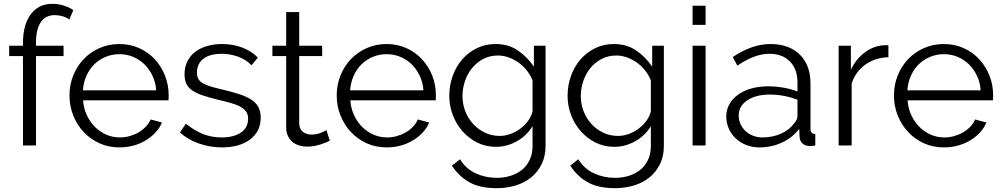

<svg xmlns="http://www.w3.org/2000/svg" viewBox="-20 -760 5238 1003"><path d="M100 0V-467H28V-521H100V-535Q100 -631 141 -685.5Q182 -740 253 -740Q284 -740 313 -731Q342 -722 363 -707L342 -658Q328 -669 307.5 -675Q287 -681 266 -681Q218 -681 193 -644Q168 -607 168 -537V-521H312V-467H168V0Z M604 10Q547 10 499.5 -11.5Q452 -33 417 -70.5Q382 -108 362.5 -157Q343 -206 343 -262Q343 -317 362.5 -365.5Q382 -414 416.5 -450.5Q451 -487 499 -508.5Q547 -530 603 -530Q660 -530 707.5 -508.5Q755 -487 789 -450Q823 -413 842 -365Q861 -317 861 -263Q861 -255 861 -247Q861 -239 860 -236H414Q417 -194 433.5 -158.5Q450 -123 476 -97Q502 -71 535.5 -56.5Q569 -42 607 -42Q632 -42 657 -49Q682 -56 703 -68Q724 -80 741 -97.5Q758 -115 767 -136L826 -120Q814 -91 792 -67.5Q770 -44 741 -26.5Q712 -9 677 0.5Q642 10 604 10ZM796 -288Q793 -330 776.5 -364.5Q760 -399 734.5 -424Q709 -449 675.5 -463Q642 -477 604 -477Q566 -477 532 -463Q498 -449 472.5 -424Q447 -399 431.5 -364Q416 -329 413 -288Z M1139 10Q1078 10 1020 -10Q962 -30 920 -68L951 -114Q995 -78 1040.5 -60Q1086 -42 1138 -42Q1201 -42 1238.5 -67.5Q1276 -93 1276 -140Q1276 -162 1266 -176.5Q1256 -191 1236.5 -202Q1217 -213 1187.5 -221.5Q1158 -230 1119 -239Q1074 -250 1041 -261Q1008 -272 986.5 -286Q965 -300 954.5 -320.5Q944 -341 944 -372Q944 -411 959.5 -441Q975 -471 1001.5 -490.5Q1028 -510 1063.5 -520Q1099 -530 1139 -530Q1199 -530 1248 -510.5Q1297 -491 1327 -459L1294 -419Q1265 -449 1223.5 -464Q1182 -479 1137 -479Q1110 -479 1087 -473.5Q1064 -468 1046.5 -456Q1029 -444 1019 -425.5Q1009 -407 1009 -382Q1009 -361 1016 -348Q1023 -335 1039 -325.5Q1055 -316 1079.5 -308.5Q1104 -301 1139 -293Q1189 -281 1227 -269Q1265 -257 1290.5 -241Q1316 -225 1329 -202Q1342 -179 1342 -146Q1342 -74 1287 -32Q1232 10 1139 10Z M1703 -25Q1697 -22 1685.5 -17Q1674 -12 1659 -7Q1644 -2 1625 2Q1606 6 1585 6Q1563 6 1543 0Q1523 -6 1508 -18.5Q1493 -31 1484 -50Q1475 -69 1475 -94V-467H1403V-521H1475V-697H1543V-521H1663V-467H1543V-113Q1545 -84 1563.5 -70.5Q1582 -57 1606 -57Q1635 -57 1657 -66.5Q1679 -76 1685 -80Z M2000 10Q1943 10 1895.5 -11.5Q1848 -33 1813 -70.5Q1778 -108 1758.5 -157Q1739 -206 1739 -262Q1739 -317 1758.5 -365.5Q1778 -414 1812.5 -450.5Q1847 -487 1895 -508.5Q1943 -530 1999 -530Q2056 -530 2103.5 -508.5Q2151 -487 2185 -450Q2219 -413 2238 -365Q2257 -317 2257 -263Q2257 -255 2257 -247Q2257 -239 2256 -236H1810Q1813 -194 1829.5 -158.5Q1846 -123 1872 -97Q1898 -71 1931.5 -56.5Q1965 -42 2003 -42Q2028 -42 2053 -49Q2078 -56 2099 -68Q2120 -80 2137 -97.5Q2154 -115 2163 -136L2222 -120Q2210 -91 2188 -67.5Q2166 -44 2137 -26.5Q2108 -9 2073 0.5Q2038 10 2000 10ZM2192 -288Q2189 -330 2172.5 -364.5Q2156 -399 2130.5 -424Q2105 -449 2071.5 -463Q2038 -477 2000 -477Q1962 -477 1928 -463Q1894 -449 1868.5 -424Q1843 -399 1827.5 -364Q1812 -329 1809 -288Z M2571 7Q2517 7 2472.5 -15.5Q2428 -38 2395.5 -75Q2363 -112 2345 -160Q2327 -208 2327 -259Q2327 -313 2344.5 -362.5Q2362 -412 2394 -449Q2426 -486 2470.5 -508Q2515 -530 2569 -530Q2636 -530 2685 -496.5Q2734 -463 2769 -412V-521H2830V2Q2830 56 2809.5 97.5Q2789 139 2754.5 167Q2720 195 2673.5 209Q2627 223 2575 223Q2485 223 2430 191Q2375 159 2341 105L2383 72Q2414 122 2465 145.5Q2516 169 2575 169Q2613 169 2647 158.5Q2681 148 2706.5 127.5Q2732 107 2747 75.5Q2762 44 2762 2V-101Q2732 -51 2680 -22Q2628 7 2571 7ZM2590 -50Q2620 -50 2649 -61Q2678 -72 2701.5 -90.5Q2725 -109 2741 -132Q2757 -155 2762 -179V-340Q2751 -368 2732 -392Q2713 -416 2689 -433Q2665 -450 2637.5 -460Q2610 -470 2582 -470Q2538 -470 2503.5 -451.5Q2469 -433 2445 -403Q2421 -373 2408.5 -335Q2396 -297 2396 -258Q2396 -216 2411 -178Q2426 -140 2452.5 -111.5Q2479 -83 2514 -66.5Q2549 -50 2590 -50Z M3189 7Q3135 7 3090.5 -15.5Q3046 -38 3013.5 -75Q2981 -112 2963 -160Q2945 -208 2945 -259Q2945 -313 2962.5 -362.5Q2980 -412 3012 -449Q3044 -486 3088.5 -508Q3133 -530 3187 -530Q3254 -530 3303 -496.5Q3352 -463 3387 -412V-521H3448V2Q3448 56 3427.5 97.5Q3407 139 3372.5 167Q3338 195 3291.5 209Q3245 223 3193 223Q3103 223 3048 191Q2993 159 2959 105L3001 72Q3032 122 3083 145.5Q3134 169 3193 169Q3231 169 3265 158.5Q3299 148 3324.5 127.5Q3350 107 3365 75.5Q3380 44 3380 2V-101Q3350 -51 3298 -22Q3246 7 3189 7ZM3208 -50Q3238 -50 3267 -61Q3296 -72 3319.5 -90.5Q3343 -109 3359 -132Q3375 -155 3380 -179V-340Q3369 -368 3350 -392Q3331 -416 3307 -433Q3283 -450 3255.5 -460Q3228 -470 3200 -470Q3156 -470 3121.5 -451.5Q3087 -433 3063 -403Q3039 -373 3026.5 -335Q3014 -297 3014 -258Q3014 -216 3029 -178Q3044 -140 3070.5 -111.5Q3097 -83 3132 -66.5Q3167 -50 3208 -50Z M3598 0V-521H3666V0ZM3598 -630V-730H3666V-630Z M3947 10Q3910 10 3878.5 -2.5Q3847 -15 3823.5 -37Q3800 -59 3787 -88.5Q3774 -118 3774 -152Q3774 -186 3790 -215Q3806 -244 3835 -265Q3864 -286 3904 -297.5Q3944 -309 3992 -309Q4032 -309 4073 -302Q4114 -295 4146 -282V-329Q4146 -398 4107 -438.5Q4068 -479 3999 -479Q3959 -479 3917 -463Q3875 -447 3832 -417L3808 -462Q3909 -530 4004 -530Q4102 -530 4158 -475Q4214 -420 4214 -323V-88Q4214 -60 4239 -60V0Q4222 3 4213 3Q4187 3 4172.5 -10Q4158 -23 4157 -46L4155 -87Q4119 -40 4064.5 -15Q4010 10 3947 10ZM3963 -42Q4016 -42 4060.5 -62Q4105 -82 4128 -115Q4137 -124 4141.5 -134.5Q4146 -145 4146 -154V-239Q4112 -252 4075.5 -259Q4039 -266 4001 -266Q3929 -266 3884 -236Q3839 -206 3839 -157Q3839 -133 3848.5 -112Q3858 -91 3874.5 -75.5Q3891 -60 3914 -51Q3937 -42 3963 -42Z M4621 -461Q4552 -459 4501 -423Q4450 -387 4429 -324V0H4361V-521H4425V-396Q4454 -456 4503 -490Q4552 -524 4608 -524Q4616 -524 4621 -523Z M4911 10Q4854 10 4806.5 -11.5Q4759 -33 4724 -70.5Q4689 -108 4669.5 -157Q4650 -206 4650 -262Q4650 -317 4669.5 -365.5Q4689 -414 4723.5 -450.5Q4758 -487 4806 -508.5Q4854 -530 4910 -530Q4967 -530 5014.5 -508.5Q5062 -487 5096 -450Q5130 -413 5149 -365Q5168 -317 5168 -263Q5168 -255 5168 -247Q5168 -239 5167 -236H4721Q4724 -194 4740.5 -158.5Q4757 -123 4783 -97Q4809 -71 4842.5 -56.5Q4876 -42 4914 -42Q4939 -42 4964 -49Q4989 -56 5010 -68Q5031 -80 5048 -97.5Q5065 -115 5074 -136L5133 -120Q5121 -91 5099 -67.5Q5077 -44 5048 -26.5Q5019 -9 4984 0.5Q4949 10 4911 10ZM5103 -288Q5100 -330 5083.5 -364.5Q5067 -399 5041.5 -424Q5016 -449 4982.5 -463Q4949 -477 4911 -477Q4873 -477 4839 -463Q4805 -449 4779.5 -424Q4754 -399 4738.5 -364Q4723 -329 4720 -288Z"/></svg>

Font: PTCRaleway
Style: Regular
Weight: 400
Designer: Matt McInerney, Pablo Impallari, Rodrigo Fuenzalida
Foundry: Matt McInerney, Pablo Impallari, Rodrigo Fuenzalida
Version: Version 3.000g; ttfautohint (v1.5) -l 8 -r 28 -G 28 -x 14 -D